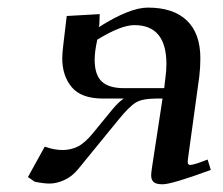

<svg xmlns="http://www.w3.org/2000/svg" viewBox="-20 -476 585 503"><path d="M53.2 -12.2 97.2 -91.8Q121.6 -83 144 -83Q166 -83 184.3 -92.3Q202.6 -101.6 224.1 -127.9L274.9 -189.9Q291.5 -209.5 304.2 -217.8H250Q192.9 -217.8 168 -247.6Q143.1 -277.3 143.1 -323.2Q143.1 -336.9 146 -359.9L154.8 -434.1L241.2 -439L240.2 -411.1L238.8 -404.8Q319.8 -456.1 367.2 -456.1Q434.6 -456.1 469.7 -422.1Q504.9 -388.2 504.9 -323.2Q504.9 -298.8 502 -274.9L473.1 -64.9Q471.2 -53.7 472.2 -48.8Q473.1 -43.9 478 -43.9Q488.3 -43.9 523.9 -58.1L532.2 -30.8Q430.2 6.8 405.8 6.8Q389.2 6.8 382.6 1Q376 -4.9 376 -17.1Q376 -21.5 377.9 -35.2L405.8 -217.8H389.2Q353 -217.8 335.7 -207.3Q318.4 -196.8 291 -163.1L184.1 -32.2Q168.9 -13.7 148.7 -4.4Q128.4 4.9 109.9 4.9Q94.2 4.9 70.8 0ZM228 -319.8Q228 -279.8 246.6 -262.5Q265.1 -245.1 304.2 -245.1H410.2L413.1 -270Q416 -291.5 416 -308.1Q416 -410.2 332 -410.2Q296.9 -410.2 234.9 -372.1Q228 -341.3 228 -319.8Z"/></svg>

Font: Dehuti Alt
Style: Bold-Italic
Weight: 700
Version: Version 1.2